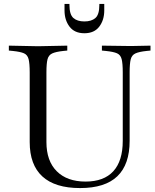

<svg xmlns="http://www.w3.org/2000/svg" viewBox="-20 -945 790 976"><path d="M387 11Q260 11 195.5 -48Q131 -107 131 -223V-577Q131 -622 125.5 -644Q120 -666 102 -674Q84 -682 45 -686L25 -688V-713L173 -710H174L322 -713V-688L302 -686Q264 -682 245.5 -673.5Q227 -665 221.5 -643.5Q216 -622 216 -577V-223Q216 -127 268.5 -74.5Q321 -22 415 -22Q508 -22 556 -74.5Q604 -127 604 -229V-577Q604 -622 598.5 -644Q593 -666 575 -674Q557 -682 518 -686L498 -688V-713L646 -711L745 -713V-688L725 -686Q687 -682 668.5 -673.5Q650 -665 644.5 -643.5Q639 -622 639 -577V-229Q639 -109 576.5 -49Q514 11 387 11ZM409 -776Q359 -776 333.5 -809.5Q308 -843 308 -892V-925H333V-920Q333 -871 353 -853.5Q373 -836 409 -836Q445 -836 465 -853.5Q485 -871 485 -920V-925H510V-892Q510 -843 484.5 -809.5Q459 -776 409 -776Z"/></svg>

Font: Baskervville SC
Style: Regular
Weight: 400
Designer: Alexis Faudot, Rémi Forte, Morgane Pierson, Rafael Ribas, Tanguy Vanlaeys, Rosalie Wagner, Thomas Huot-Marchand
Foundry: ANRT
Version: Version 1.100